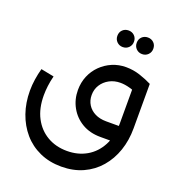

<svg xmlns="http://www.w3.org/2000/svg" viewBox="-178 -900 1218 1326"><g transform="rotate(20 431.0 -236.5)"><path d="M422 285Q334 285 263 253Q192 221 142.5 163.5Q93 106 66.5 30Q40 -46 40 -134Q40 -176 46.5 -218.5Q53 -261 64 -301L160 -282Q150 -243 145.5 -206.5Q141 -170 141 -137Q141 -41 177 27.5Q213 96 276.5 133Q340 170 422 170Q503 170 566 133.5Q629 97 665 28.5Q701 -40 701 -134V-461H802V-134Q802 -46 776 30Q750 106 700.5 163.5Q651 221 580.5 253Q510 285 422 285ZM607 0Q529 0 471.5 -34Q414 -68 382 -125.5Q350 -183 350 -252Q350 -308 370 -355.5Q390 -403 426 -438.5Q462 -474 509 -494Q556 -514 610 -514Q663 -514 713 -497.5Q763 -481 802 -461L757 -358Q675 -399 610 -399Q565 -399 529 -379.5Q493 -360 472 -327Q451 -294 451 -252Q451 -212 470.5 -181Q490 -150 525 -132.5Q560 -115 607 -115H751V0ZM681 -636Q655 -636 637.5 -653.5Q620 -671 620 -697Q620 -724 637.5 -741Q655 -758 681 -758Q707 -758 724.5 -741Q742 -724 742 -697Q742 -671 724.5 -653.5Q707 -636 681 -636ZM539 -636Q513 -636 495.5 -653.5Q478 -671 478 -697Q478 -724 495.5 -741Q513 -758 539 -758Q565 -758 582.5 -741Q600 -724 600 -697Q600 -671 582.5 -653.5Q565 -636 539 -636Z"/></g></svg>

Font: Alexandria
Style: Regular
Weight: 400
Designer: Mohamed Gaber
Foundry: Kief Type Foundry
Version: Version 5.100